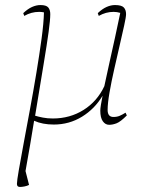

<svg xmlns="http://www.w3.org/2000/svg" viewBox="-20 -482 588 760"><path d="M193 11Q148 11 115 -4Q108 40 99.5 89.5Q91 139 81 195L95 250Q87 254 77 256Q67 258 59 258Q47 258 47 246Q47 234 54.5 191Q62 148 73.5 86Q85 24 98.5 -48.5Q112 -121 124 -193.5Q136 -266 144.5 -328.5Q153 -391 154 -433Q145 -435 135 -435Q119 -435 104.5 -431Q90 -427 76 -419L72 -430Q90 -447 107 -454.5Q124 -462 140 -462Q163 -462 171 -452.5Q179 -443 179 -426Q179 -404 172.5 -356Q166 -308 152.5 -227Q139 -146 119 -24Q132 -20 150 -16.5Q168 -13 189 -13Q257 -13 311 -47Q365 -81 393 -141Q402 -183 413 -233Q424 -283 435.5 -334.5Q447 -386 456 -431Q443 -435 430 -435Q414 -435 399.5 -431Q385 -427 371 -419L367 -430Q385 -447 402 -454.5Q419 -462 435 -462Q461 -462 470 -452.5Q479 -443 479 -426Q479 -415 471.5 -381Q464 -347 453.5 -301.5Q443 -256 432 -207.5Q421 -159 413.5 -116Q406 -73 406 -47Q406 -19 429 -19Q443 -19 453.5 -23.5Q464 -28 477 -36L482 -25Q457 0 441.5 6Q426 12 412 12Q397 12 387 -2Q377 -16 377 -44Q377 -52 379.5 -67.5Q382 -83 386 -103Q355 -51 304.5 -20Q254 11 193 11Z"/></svg>

Font: Petrona Thin
Style: Italic
Weight: 100
Italic angle: -9°
Designer: Ringo R. Seeber
Foundry: Ringo R. Seeber
Version: Version 2.001; ttfautohint (v1.8.3)